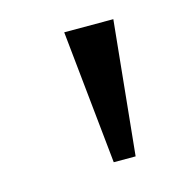

<svg xmlns="http://www.w3.org/2000/svg" viewBox="-56 -782 379 389"><g transform="rotate(-15 133.5 -588.0)"><path d="M138.2 -447.3 109.4 -727.5H212.4L184.1 -447.3Z"/></g></svg>

Font: Inter-Regular
Style: Regular
Weight: 400
Designer: Rasmus Andersson
Foundry: rsms
Version: Version 4.000;git-a52131595